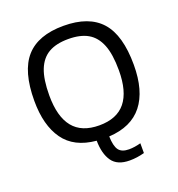

<svg xmlns="http://www.w3.org/2000/svg" viewBox="-149 -789 1004 1086"><g transform="rotate(-20 353.5 -246.0)"><path d="M535.8 163.6V104.8Q497.2 115.3 464.6 115.3Q421 115.3 403 90.8Q385.1 66.2 383.7 8.3Q518.8 0.9 585.9 -83.9Q653 -168.7 653 -324.9Q653 -503.2 579.7 -585.7Q506.4 -668.2 353.4 -668.2Q200.8 -668.2 127.5 -585.7Q54.2 -503.2 54.2 -324.9Q54.2 -177.8 115.6 -91.5Q176.9 -5.1 308.8 6.9Q309.7 85.5 341.2 130.7Q372.7 176 447.2 176Q491.7 176 535.8 163.6ZM144.3 -324.9Q144.3 -421.9 167 -479.1Q189.8 -536.3 235.5 -562.5Q281.2 -588.7 353.4 -588.7Q426 -588.7 471.5 -562.5Q517 -536.3 540 -479.1Q563 -421.9 563 -324.9Q563 -197.2 511.3 -133.3Q459.6 -69.4 353.4 -69.4Q247.7 -69.4 196 -133.3Q144.3 -197.2 144.3 -324.9Z"/></g></svg>

Font: Arad
Style: Regular
Weight: 400
Designer: Mohammad Darvishi
Version: Version 1.010;September 21, 2024;FontCreator 15.0.0.2992 64-